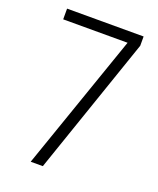

<svg xmlns="http://www.w3.org/2000/svg" viewBox="-134 -796 721 877"><g transform="rotate(20 226.5 -357.0)"><path d="M352 -662H39V-714H411V-669L181 0H122Z"/></g></svg>

Font: Noto Sans Devanagari UI Condensed Light
Style: Regular
Weight: 300
Width: 3
Designer: Jelle Bosma - Monotype Design Team
Foundry: Monotype Imaging Inc.
Version: Version 2.004; ttfautohint (v1.8.4.7-5d5b)